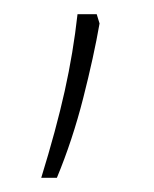

<svg xmlns="http://www.w3.org/2000/svg" viewBox="-20 -121 216 270"><path d="M120 -88Q112 -42 97 17Q82 76 60 129H38Q59 61 71 7Q83 -47 89 -101H116Z"/></svg>

Font: Noto Sans Lao UI ExtCond Thin
Style: Regular
Weight: 100
Width: 2
Designer: Monotype Design Team
Foundry: Monotype Imaging Inc.
Version: Version 2.000; ttfautohint (v1.8.4.7-5d5b)